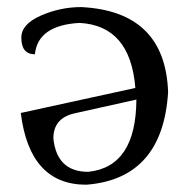

<svg xmlns="http://www.w3.org/2000/svg" viewBox="-20 -502 533 532"><path d="M218.8 9.8Q62 9.8 37.6 -189L355 -258.3Q341.3 -431.2 200.2 -438.5Q85 -432.1 76.7 -351.6Q39.1 -351.6 39.1 -397.5Q39.1 -435.1 93 -458.7Q147 -482.4 205.1 -482.4Q438 -470.7 445.8 -246.6Q430.7 -6.3 218.8 9.8ZM224.6 -25.9Q356.9 -39.6 357.9 -226.1L189 -188.5Q127.9 -175.8 127.9 -118.7Q137.2 -25.9 224.6 -25.9Z"/></svg>

Font: Almanac
Style: Regular
Weight: 400
Designer: Eden's Almanac
Version: Version 3.501;March 28, 2021;FontCreator 13.0.0.2683 64-bit